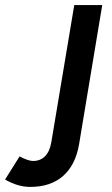

<svg xmlns="http://www.w3.org/2000/svg" viewBox="-151 -520 439 755"><path d="M-131 186 -74 95Q-40 113 -21 113Q8 113 26.5 94Q45 75 51 38L141 -500H251L160 47Q146 129 97 172Q48 215 -32 215Q-81 215 -131 186Z"/></svg>

Font: Oak Sans Semibold
Style: Italic
Weight: 600
Italic angle: -9.49998°
Foundry: Erik Kennedy, Walven
Version: Version 1.000